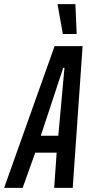

<svg xmlns="http://www.w3.org/2000/svg" viewBox="-62 -912 439 932"><path d="M-42 0 203 -688H339L291 0H201L213 -171H109L48 0ZM136 -253H221L251 -583H245ZM243 -747 218 -887V-892H304L310 -752V-747Z"/></svg>

Font: Saira Ultra Condensed SemiBold
Style: Italic
Weight: 600
Width: 1
Italic angle: -12°
Designer: Hector Gatti with collaboration of the Omnibus-Type team
Foundry: Omnibus-Type
Version: Version 1.001; ttfautohint (v1.8)